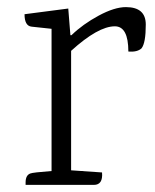

<svg xmlns="http://www.w3.org/2000/svg" viewBox="-20 -520 435 540"><path d="M334 -500Q390 -500 390 -451Q390 -399 378 -384Q366 -373 341 -375Q341 -446 303 -446Q256 -446 180 -377V-41L267 -35Q270 0 244 0H52Q52 0 52 -7Q52 -27 65 -32Q72 -35 125 -39V-439L69 -445Q49 -447 49 -480L172 -496L178 -421H181Q213 -452 257.5 -476Q302 -500 334 -500Z"/></svg>

Font: Karma Light
Style: Regular
Weight: 300
Designer: Joana Correia
Foundry: Indian Type Foundry
Version: Version 1.202;PS 1.0;hotconv 1.0.78;makeotf.lib2.5.61930; tt